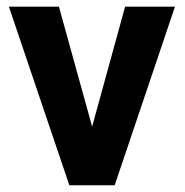

<svg xmlns="http://www.w3.org/2000/svg" viewBox="-20 -548 546 568"><path d="M233.9 -105.5 350.1 -528.3H497.6L319.3 0H230ZM154.3 -528.3 271.5 -105 274.4 0H185.1L6.3 -528.3Z"/></svg>

Font: RobotoDEMO
Style: Regular
Weight: 400
Designer: Christian Robertson
Foundry: Google
Version: Version 2.136